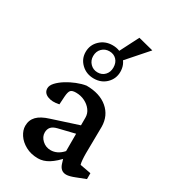

<svg xmlns="http://www.w3.org/2000/svg" viewBox="-191 -863 850 964"><g transform="rotate(30 234.5 -381.5)"><path d="M187.5 7.8Q146.5 7.8 115.2 -9.3Q84 -26.4 67.4 -51.8Q50.8 -77.1 50.8 -102.5Q50.8 -135.7 72.3 -158.2Q93.8 -180.7 141.6 -195.3L292 -244.1V-289.1Q292 -312.5 277.8 -331.5Q263.7 -350.6 240.2 -362.3Q216.8 -374 188.5 -374Q166 -374 158.2 -364.7Q150.4 -355.5 148.4 -328.1L145.5 -281.2Q106.4 -272.5 79.6 -283.7Q52.7 -294.9 52.7 -321.3Q52.7 -337.9 68.8 -355.5Q85 -373 109.9 -388.7Q134.8 -404.3 163.1 -415.5Q191.4 -426.8 216.8 -430.7Q293.9 -430.7 339.4 -392.1Q384.8 -353.5 385.7 -290L383.8 -134.8Q383.8 -114.3 385.3 -97.2Q386.7 -80.1 389.6 -71.3L453.1 -59.6V-25.4L400.4 -4.9Q385.7 1 373 4.4Q360.4 7.8 350.6 7.8Q318.4 7.8 306.6 -27.3L293.9 -68.4L310.5 -66.4Q279.3 -30.3 249 -11.2Q218.8 7.8 187.5 7.8ZM221.7 -59.6Q241.2 -59.6 258.8 -68.4Q276.4 -77.1 292 -94.7V-195.3L196.3 -171.9Q172.9 -166 162.6 -153.8Q152.3 -141.6 152.3 -122.1Q152.3 -97.7 172.9 -78.6Q193.4 -59.6 221.7 -59.6ZM229.5 -479.5Q186.5 -479.5 157.2 -507.3Q127.9 -535.2 127.9 -575.2Q127.9 -616.2 157.2 -644Q186.5 -671.9 229.5 -671.9Q272.5 -671.9 300.8 -644.5Q329.1 -617.2 329.1 -575.2Q329.1 -535.2 300.8 -507.3Q272.5 -479.5 229.5 -479.5ZM230.5 -515.6Q255.9 -515.6 272 -532.7Q288.1 -549.8 288.1 -576.2Q288.1 -604.5 272 -621.1Q255.9 -637.7 230.5 -637.7Q205.1 -637.7 188 -620.6Q170.9 -603.5 170.9 -576.2Q170.9 -550.8 188 -533.2Q205.1 -515.6 230.5 -515.6ZM299.8 -619.1 255.9 -633.8 326.2 -771.5 414.1 -749Z"/></g></svg>

Font: Crimson Pro Medium
Style: Regular
Weight: 500
Designer: Jacques Le Bailly
Foundry: Baron von Fonthausen
Version: Version 1.003